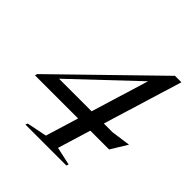

<svg xmlns="http://www.w3.org/2000/svg" viewBox="-195 -847 979 979"><g transform="rotate(45 294.5 -357.5)"><path d="M441 -637 514 -678.5 73.5 -262.5 83.5 -286.5H485.5L589 -301L534.5 -212H0L3.5 -224.5L506.5 -715H553L344.5 -33.5L442.5 -12L438.5 0H143L147.5 -12L256.5 -34Z"/></g></svg>

Font: Newsreader 60pt
Style: Italic
Weight: 400
Italic angle: -17°
Designer: Hugues Gentile
Foundry: Production Type
Version: Version 1.003